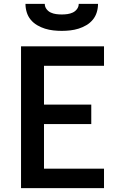

<svg xmlns="http://www.w3.org/2000/svg" viewBox="-20 -975 640 995"><path d="M89 0V-735H519V-634H208V-433H453V-332H208V-101H519V0ZM300 -815Q278 -815 256 -817.5Q234 -820 213 -826.5Q192 -833 172.5 -844.5Q153 -856 139 -873Q125 -890 118.5 -911.5Q112 -933 112 -955H212Q212 -940 221 -928Q230 -916 243 -910Q256 -904 270.5 -902Q285 -900 300 -900Q315 -900 329.5 -902Q344 -904 357 -910Q370 -916 379 -928Q388 -940 388 -955H488Q488 -933 481.5 -911.5Q475 -890 461 -873Q447 -856 427.5 -844.5Q408 -833 387 -826.5Q366 -820 344 -817.5Q322 -815 300 -815Z"/></svg>

Font: Iosevka Extended
Style: Bold
Weight: 700
Width: 7
Monospace: yes
Designer: Belleve Invis
Foundry: Belleve Invis
Version: Version 32.5.0; ttfautohint (v1.8.4)